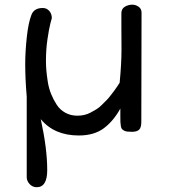

<svg xmlns="http://www.w3.org/2000/svg" viewBox="-20 -572 717 814"><path d="M152.8 -66.9Q180.2 58.1 180.2 148.9Q180.2 221.7 135.7 221.7Q117.7 221.7 105.5 208.3Q93.3 194.8 93.3 179.2V-162.1Q86.9 -237.3 86.9 -300.3Q86.9 -352.5 93.5 -413.6Q100.1 -474.6 112.8 -507.8Q123.5 -538.1 161.1 -538.1Q178.2 -538.1 189 -525.6Q199.7 -513.2 199.7 -495.1L193.4 -471.7Q187.5 -448.7 181.2 -405.5Q174.8 -362.3 174.8 -313.5Q174.8 -294.4 176.5 -273.9Q178.2 -253.4 182.6 -225.3Q187 -197.3 196.8 -173.3Q206.5 -149.4 220.5 -127.9Q234.4 -106.4 257.1 -94Q279.8 -81.5 308.1 -81.5Q322.8 -81.5 337.2 -84.7Q351.6 -87.9 365 -95.2Q378.4 -102.5 389.4 -109.1Q400.4 -115.7 412.6 -128.2Q424.8 -140.6 432.1 -147.7Q439.5 -154.8 450.4 -169.2Q461.4 -183.6 465.1 -188.5Q468.8 -193.4 478 -207L487.3 -221.2Q495.1 -302.7 495.1 -360.8Q495.1 -372.6 494.9 -404.1Q494.6 -435.5 494.6 -458V-516.1Q494.6 -534.7 509.3 -543.5Q523.9 -552.2 541 -552.2Q555.2 -552.2 567.6 -543.5Q580.1 -534.7 580.1 -518.6L579.1 -55.2Q579.1 -31.2 569.8 -22.2Q560.5 -13.2 539.6 -13.2Q527.3 -13.2 519.3 -14.2Q511.2 -15.1 505.4 -18.6Q499.5 -22 496.6 -25.6Q493.7 -29.3 492.2 -38.3Q490.7 -47.4 490.5 -54.9Q490.2 -62.5 490.2 -78.6V-111.8Q460.9 -58.6 419.9 -28.1Q378.9 2.4 314 2.4Q210 2.4 152.8 -66.9Z"/></svg>

Font: Short Stack
Style: Regular
Weight: 400
Designer: James Grieshaber
Foundry: James Grieshaber
Version: Version 1.002